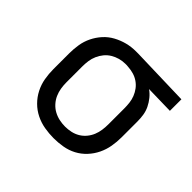

<svg xmlns="http://www.w3.org/2000/svg" viewBox="-130 -690 860 860"><g transform="rotate(45 300.0 -260.0)"><path d="M299 8Q270 8 241 3Q212 -2 185.5 -15Q159 -28 138 -49Q117 -70 103.5 -96.5Q90 -123 85 -152Q80 -181 80 -210V-310Q80 -338 84.5 -366Q89 -394 101.5 -419.5Q114 -445 133 -466Q152 -487 177 -500.5Q202 -514 229 -521Q256 -528 285 -528Q288 -528 292 -528Q296 -528 300 -528L581 -520V-447L446 -450Q462 -439 475 -423Q488 -407 497 -388.5Q506 -370 509 -350Q512 -330 512 -310V-210Q512 -181 507 -152.5Q502 -124 489.5 -98Q477 -72 457 -50.5Q437 -29 411.5 -15.5Q386 -2 357 3Q328 8 299 8ZM299 -65Q317 -65 335.5 -69Q354 -73 370 -82.5Q386 -92 398 -106.5Q410 -121 417 -138Q424 -155 426.5 -173.5Q429 -192 429 -210V-310Q429 -327 427 -344.5Q425 -362 418.5 -378.5Q412 -395 401.5 -409Q391 -423 376.5 -433Q362 -443 345 -448Q328 -453 311 -454L300 -455Q298 -455 295.5 -455Q293 -455 291 -455Q273 -455 255 -450Q237 -445 221.5 -435.5Q206 -426 194.5 -412Q183 -398 175.5 -381Q168 -364 165.5 -346Q163 -328 163 -310V-210Q163 -191 166 -172.5Q169 -154 176.5 -137Q184 -120 197 -105.5Q210 -91 226.5 -82Q243 -73 261.5 -69Q280 -65 299 -65Z"/></g></svg>

Font: Zed Mono Extended
Style: Regular
Weight: 400
Width: 7
Monospace: yes
Designer: Belleve Invis
Foundry: Belleve Invis
Version: Version 1.0.0; ttfautohint (v1.8.4)